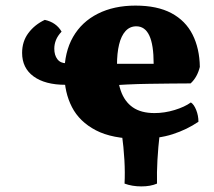

<svg xmlns="http://www.w3.org/2000/svg" viewBox="-20 -487 765 686"><path d="M477 9Q381 9 322.5 -21.5Q264 -52 237 -104.5Q210 -157 210 -224Q210 -301 241 -355Q272 -409 329.5 -438Q387 -467 464 -467Q542 -467 592.5 -440Q643 -413 668 -363.5Q693 -314 694 -248Q685 -211 661 -189Q628 -189 590 -188.5Q552 -188 512 -187.5Q472 -187 432 -185Q392 -183 355 -180V-259H529Q529 -327 513.5 -360Q498 -393 467 -393Q444 -393 428.5 -376Q413 -359 405.5 -328Q398 -297 398 -255Q398 -202 411.5 -163Q425 -124 454.5 -103.5Q484 -83 532 -83Q568 -83 604 -94Q640 -105 662 -121Q673 -114 681 -94Q689 -74 689 -52Q648 -24 597 -7.5Q546 9 477 9ZM214 -184Q141 -184 100 -214Q59 -244 59 -298Q59 -339 81.5 -369Q104 -399 140 -416Q181 -407 200 -374Q186 -359 180 -344Q174 -329 174 -313Q174 -290 185 -275.5Q196 -261 217 -261ZM425 169Q427 130 424.5 85Q422 40 415 -12H551Q545 40 542.5 85Q540 130 541 169Q518 179 485 179Q452 179 425 169Z"/></svg>

Font: Vollkorn Black
Style: Regular
Weight: 900
Designer: Friedrich Althausen
Foundry: Friedrich Althausen
Version: Version 5.000